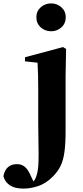

<svg xmlns="http://www.w3.org/2000/svg" viewBox="-124 -839 491 1130"><path d="M15 271Q-37 271 -66 251.5Q-95 232 -104 198Q-90 127 -24 127Q2 127 20.5 141.5Q39 156 53 187L80 244V250H62V242Q72 231 79.5 220.5Q87 210 92 191Q101 162 102.5 115.5Q104 69 102.5 11Q101 -47 101 -111V-313Q101 -362 100 -398.5Q99 -435 97 -470L23 -478V-502L247 -562L265 -551L262 -392V-68Q262 5 255.5 54Q249 103 233 136.5Q217 170 188 199Q147 241 101 256Q55 271 15 271ZM177 -655Q141 -655 115.5 -678Q90 -701 90 -738Q90 -773 115.5 -796Q141 -819 177 -819Q212 -819 237.5 -796Q263 -773 263 -738Q263 -701 237.5 -678Q212 -655 177 -655Z"/></svg>

Font: Noto Serif SC ExtraLight Black
Style: Regular
Weight: 900
Version: Version 2.002-H1;hotconv 1.1.0;makeotfexe 2.6.0